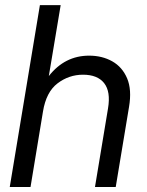

<svg xmlns="http://www.w3.org/2000/svg" viewBox="-20 -748 587 768"><path d="M151.9 -301.8 102.1 0H19L139.6 -727.5H222.7L175.3 -443.8Q239.3 -525.4 336.4 -525.4Q388.7 -525.4 429 -502.7Q469.2 -480 488.5 -434.6Q507.8 -389.2 496.1 -320.3L442.9 0H359.9L412.1 -314.5Q423.3 -381.3 396.7 -415.3Q370.1 -449.2 312 -449.2Q255.9 -449.2 210.2 -414.6Q164.6 -379.9 151.9 -301.8Z"/></svg>

Font: Inter Display
Style: Italic
Weight: 400
Italic angle: -9.39999°
Designer: Rasmus Andersson
Foundry: rsms
Version: Version 4.000;git-a52131595